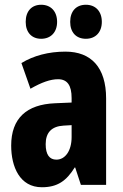

<svg xmlns="http://www.w3.org/2000/svg" viewBox="-20 -777 518 807"><path d="M88 -685C88 -640 114 -614 153 -614C194 -614 220 -642 220 -685C220 -729 194 -757 153 -757C114 -757 88 -731 88 -685ZM275 -685C275 -641 300 -614 341 -614C382 -614 408 -642 408 -685C408 -729 382 -757 341 -757C301 -757 275 -731 275 -685ZM255 -560C184 -560 121 -543 70 -512L108 -404C155 -431 192 -444 224 -444C263 -444 281 -418 281 -365V-346L211 -343C92 -338 27 -280 27 -165C27 -76 63 10 156 10C222 10 259 -17 294 -73H296L320 0H426V-363C426 -494 363 -560 255 -560ZM247 -249 281 -251V-201C281 -143 254 -106 217 -106C188 -106 172 -127 172 -171C172 -220 197 -246 247 -249Z"/></svg>

Font: Noto Sans Khmer UI ExtraCondensed ExtraBold
Style: Regular
Weight: 800
Width: 2
Designer: Danh Hong and the Monotype Design Team
Foundry: Monotype Imaging Inc.
Version: Version 2.002